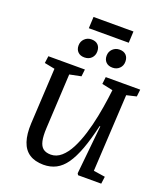

<svg xmlns="http://www.w3.org/2000/svg" viewBox="-187 -1186 1138 1324"><g transform="rotate(20 382.5 -524.0)"><path d="M632 -66 717 -53 710 0H540L533 -12L569 -369H564Q540 -265 513 -192Q486 -119 454 -73.5Q422 -28 381.5 -7Q341 14 290 14Q228 14 187 -12.5Q146 -39 128 -92.5Q110 -146 114 -225L136 -634L60 -649L67 -701H335L329 -649L245 -632L224 -230Q221 -172 229 -136.5Q237 -101 257.5 -85Q278 -69 314 -69Q355 -69 389.5 -99Q424 -129 450.5 -180.5Q477 -232 497 -297Q517 -362 531 -432.5Q545 -503 554 -569L562 -632L482 -649L488 -701H741L735 -649L663 -632ZM237 -842Q237 -872 257.5 -892Q278 -912 307 -912Q339 -912 356 -894.5Q373 -877 373 -847Q373 -817 353.5 -797.5Q334 -778 302 -778Q272 -778 254.5 -795.5Q237 -813 237 -842ZM443 -842Q443 -872 463.5 -892Q484 -912 514 -912Q545 -912 562 -894.5Q579 -877 579 -847Q579 -817 559 -797.5Q539 -778 509 -778Q478 -778 460.5 -795.5Q443 -813 443 -842ZM267 -1062H560L556 -978H263Z"/></g></svg>

Font: Literata Medium
Style: Italic
Weight: 500
Italic angle: -2°
Designer: Latin by Veronika Burian and Jose Scaglione. Greek by Irene Vlachou. Cyrillic by Vera Evstafieva
Foundry: TypeTogether
Version: Version 3.103;gftools[0.9.29]